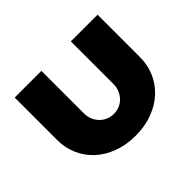

<svg xmlns="http://www.w3.org/2000/svg" viewBox="-147 -957 1245 1245"><g transform="rotate(-45 475.0 -335.0)"><path d="M475 -170Q503 -170 528 -180.5Q553 -191 571 -210Q589 -229 599.5 -254.5Q610 -280 610 -310V-700H855V-310Q855 -239 828 -177Q801 -115 751.5 -69Q702 -23 631.5 3.5Q561 30 475 30Q389 30 318.5 3.5Q248 -23 198.5 -69Q149 -115 122 -177Q95 -239 95 -310V-700H340V-310Q340 -280 350.5 -254.5Q361 -229 379.5 -210Q398 -191 422.5 -180.5Q447 -170 475 -170Z"/></g></svg>

Font: Imperial One
Style: Regular
Weight: 400
Designer: Jovanny Lemonad
Foundry: Jovanny Lemonad
Version: Version 1.000